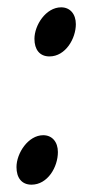

<svg xmlns="http://www.w3.org/2000/svg" viewBox="-20 -489 240 524"><path d="M187 -423C187 -451 171 -469 147 -469C105 -469 74 -420 74 -383C74 -354 88 -335 115 -335C159 -335 187 -384 187 -423ZM138 -74C138 -102 122 -120 98 -120C57 -120 25 -71 25 -33C25 -4 39 15 66 15C110 15 138 -33 138 -74Z"/></svg>

Font: Oxford Ugaritic Clay
Style: Regular
Weight: 400
Designer: Jacob Thomas
Foundry: Bengal Creative Media Limited
Version: Version 1.000